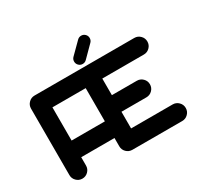

<svg xmlns="http://www.w3.org/2000/svg" viewBox="-181 -1168 1496 1418"><g transform="rotate(-30 567.0 -459.5)"><path d="M496.1 -283.7V-566.9H212.4V-283.7ZM992.2 -141.6Q1021.5 -141.6 1042.2 -120.8Q1063 -100.1 1063 -70.8Q1063 -41.5 1042.2 -20.8Q1021.5 0 992.2 0H566.9Q537.6 0 516.8 -20.8Q496.1 -41.5 496.1 -70.8V-141.6H212.4V-70.8Q212.4 -41.5 191.7 -20.8Q170.9 0 141.6 0Q112.3 0 91.6 -20.8Q70.8 -41.5 70.8 -70.8V-637.7Q70.8 -667 91.6 -687.7Q112.3 -708.5 141.6 -708.5H992.2Q1021.5 -708.5 1042.2 -687.7Q1063 -667 1063 -637.7Q1063 -608.4 1042.2 -587.6Q1021.5 -566.9 992.2 -566.9H637.7V-425.3H850.1Q879.9 -425.3 900.6 -404.5Q921.4 -383.8 921.4 -354.5Q921.4 -325.2 900.6 -304.4Q879.9 -283.7 850.1 -283.7H637.7V-141.6ZM566.9 -732.4Q547.4 -732.4 533.7 -746.1Q520 -759.8 520 -779.3Q520 -798.8 533.7 -812.5L627.4 -905.8Q641.1 -919.4 660.2 -919.4Q679.7 -919.4 693.4 -905.8Q707 -892.1 707 -873Q707 -853.5 693.4 -839.8L600.1 -746.1Q586.4 -732.4 566.9 -732.4Z"/></g></svg>

Font: Robtronika
Style: Regular
Weight: 400
Designer: GGBot
Version: 1.00